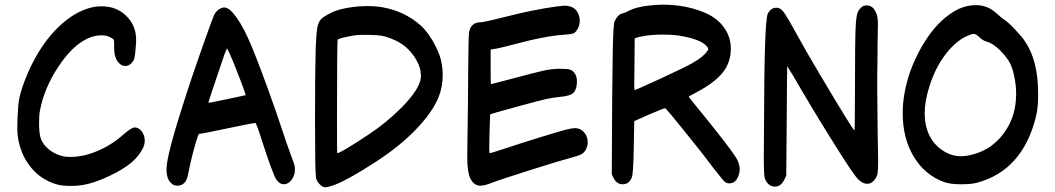

<svg xmlns="http://www.w3.org/2000/svg" viewBox="-20 -846 4513 821"><path d="M468 -661Q468 -674 465.5 -677.5Q463 -681 449 -688Q435 -695 414 -695Q385 -695 356 -682Q291 -653 230 -561.5Q169 -470 151 -374Q147 -354 147 -321Q147 -274 155 -252Q165 -225 193 -204Q221 -183 254 -177Q263 -175 282 -175Q348 -175 422 -212Q466 -234 508 -271Q542 -301 556 -301Q561 -301 564 -300Q579 -296 589 -280Q599 -264 599 -244Q599 -230 592 -214Q575 -179 542 -151Q505 -120 443.5 -91.5Q382 -63 335 -55Q312 -51 282 -51Q246 -51 225 -57Q156 -76 111.5 -131Q67 -186 56 -263Q54 -281 54 -304Q54 -334 58 -394Q63 -457 110 -558Q160 -663 230 -730.5Q300 -798 375 -815Q392 -819 414 -819Q479 -819 520 -778Q562 -736 562 -678V-667Q558 -600 552 -590Q538 -564 516 -564Q501 -564 489 -576Q468 -597 468 -643Z M692 -126Q694 -189 774 -435Q805 -531 847 -649.5Q889 -768 895 -781Q904 -798 916 -806Q929 -814 939 -814Q956 -814 976 -791Q1008 -754 1039 -686.5Q1070 -619 1123 -473Q1160 -371 1180 -310Q1207 -228 1222 -188Q1239 -144 1240 -135Q1241 -130 1241 -121Q1241 -95 1226.5 -76.5Q1212 -58 1193 -58Q1176 -58 1162 -78Q1147 -99 1098 -251Q1076 -320 1072 -320Q1061 -320 952 -297Q843 -274 835 -274H834Q831 -275 829 -270.5Q827 -266 822 -252Q799 -178 784 -99Q775 -52 738 -52Q723 -52 713 -62Q692 -80 692 -120ZM871 -408Q871 -406 883 -408Q899 -411 963.5 -424.5Q1028 -438 1030 -439Q1032 -441 1005.5 -510Q979 -579 963 -615Q952 -638 951 -638Q949 -638 940 -614Q871 -411 871 -408Z M1331 -87Q1327 -117 1327 -341Q1327 -545 1330 -644Q1333 -707 1337 -729Q1341 -751 1352 -763Q1363 -775 1395 -791Q1424 -806 1475 -814Q1513 -820 1551 -820Q1585 -820 1615 -815Q1710 -798 1778 -738Q1805 -714 1830 -671.5Q1855 -629 1865 -592Q1873 -558 1873 -526Q1873 -475 1856 -432Q1830 -367 1760 -294Q1690 -221 1590 -156Q1459 -71 1401 -52Q1378 -45 1371 -45Q1360 -45 1347 -58Q1334 -71 1331 -87ZM1780 -523Q1780 -554 1761.5 -587.5Q1743 -621 1714 -646Q1679 -675 1626 -690Q1602 -697 1540 -697Q1509 -697 1498 -695Q1427 -683 1424 -676Q1421 -670 1421 -325Q1421 -191 1422 -191Q1436 -191 1558 -272Q1632 -321 1695 -384Q1776 -465 1780 -517Z M2078 -559Q2078 -486 2079 -486Q2081 -486 2164 -508Q2268 -536 2304.5 -544Q2341 -552 2374 -552Q2407 -552 2418.5 -548Q2430 -544 2439 -530Q2447 -518 2447 -497Q2447 -467 2434 -451Q2421 -436 2377 -432Q2339 -428 2313 -422Q2290 -417 2184 -388Q2078 -359 2076 -357Q2074 -319 2073 -274Q2072 -244 2072 -211Q2072 -191 2074 -191Q2079 -191 2121 -205Q2297 -263 2401 -292Q2427 -298 2438 -298H2443Q2465 -296 2479 -278.5Q2493 -261 2493 -238Q2493 -222 2486 -208Q2479 -194 2468 -187.5Q2457 -181 2427 -173Q2381 -161 2245 -118Q2109 -75 2077 -62Q2051 -52 2034 -52Q2006 -52 1990 -85Q1978 -113 1978 -173Q1978 -222 1979 -260Q1980 -299 1981 -408Q1982 -517 1982 -546Q1983 -680 1985.5 -704Q1988 -728 2002 -740Q2014 -751 2037 -751Q2050 -751 2149 -776Q2258 -804 2358 -818Q2394 -822 2395 -822Q2403 -822 2419 -818Q2437 -813 2448 -796Q2459 -779 2459 -758Q2459 -740 2452 -726Q2443 -709 2434.5 -704.5Q2426 -700 2398 -698Q2312 -693 2165 -653Q2158 -651 2143.5 -647.5Q2129 -644 2118.5 -641.5Q2108 -639 2102 -638L2078 -634Z M2596 -101 2597 -294Q2597 -405 2600 -615Q2602 -741 2608 -755Q2622 -784 2640 -788Q2652 -791 2663 -797Q2702 -818 2763 -823Q2790 -826 2816 -826Q2907 -826 2986 -795Q3040 -774 3071 -735Q3102 -696 3105 -646V-636Q3105 -594 3085 -557Q3053 -500 2952 -448Q2925 -434 2925 -432L2928 -428Q2932 -423 2939 -414Q2946 -405 2952 -398Q3110 -205 3132 -164Q3143 -142 3143 -122Q3143 -108 3136 -90Q3124 -62 3099 -62Q3087 -62 3079 -69Q3073 -73 3034 -123Q2995 -176 2913.5 -277Q2832 -378 2825 -383H2824Q2817 -383 2757 -357L2692 -328L2690 -214Q2688 -102 2682 -88Q2670 -58 2643 -58Q2631 -58 2623 -63Q2615 -68 2611.5 -72.5Q2608 -77 2602 -88ZM2693 -572Q2693 -556 2692.5 -529.5Q2692 -503 2692 -494Q2692 -461 2693 -461Q2699 -461 2808 -511.5Q2917 -562 2940 -576Q2988 -603 3003 -626Q3009 -634 3009 -635.5Q3009 -637 3006 -643Q2986 -674 2904 -690Q2868 -698 2816 -698Q2772 -698 2739 -693Q2712 -689 2694 -682Z M3334 -78Q3319 -48 3295 -48Q3265 -48 3251 -81Q3246 -93 3246 -173Q3246 -186 3246.5 -233.5Q3247 -281 3247 -317Q3248 -756 3263 -787Q3276 -813 3300 -813Q3314 -813 3324.5 -802Q3335 -791 3353 -760Q3424 -631 3491 -519Q3625 -293 3634 -288L3635 -315Q3635 -342 3635.5 -390Q3636 -438 3636 -493Q3636 -668 3638.5 -724.5Q3641 -781 3649 -797Q3656 -809 3666 -817Q3675 -823 3686 -823Q3704 -823 3716 -809Q3719 -806 3727 -790Q3734 -776 3734 -742Q3734 -730 3733.5 -710Q3733 -690 3732.5 -653.5Q3732 -617 3732 -584Q3731 -544 3731 -466Q3731 -409 3733 -277Q3735 -169 3735 -159Q3735 -118 3732.5 -104.5Q3730 -91 3722 -80Q3707 -60 3689 -60Q3663 -60 3638 -93Q3613 -125 3531 -256.5Q3449 -388 3368 -528L3346 -563V-551Q3346 -539 3345.5 -516.5Q3345 -494 3345 -466Q3345 -438 3344.5 -401Q3344 -364 3344 -328L3342 -95Z M4419 -424Q4418 -377 4408 -340Q4350 -117 4159 -65Q4136 -58 4088 -58Q4043 -58 4016 -68Q3934 -98 3887 -176.5Q3840 -255 3840 -362Q3840 -404 3847 -443Q3864 -544 3917.5 -639.5Q3971 -735 4037 -782Q4092 -824 4153 -824Q4203 -824 4240 -790Q4263 -769 4274 -762Q4291 -751 4320.5 -720Q4350 -689 4363 -669Q4419 -587 4419 -447ZM3954 -267Q3974 -227 4011 -202.5Q4048 -178 4088 -178Q4127 -178 4171 -196Q4238 -223 4281.5 -289.5Q4325 -356 4325 -444Q4325 -480 4318 -514Q4311 -553 4297.5 -578Q4284 -603 4256 -631Q4226 -661 4199 -668Q4184 -672 4169 -686Q4154 -701 4144 -701Q4135 -701 4120 -694Q4070 -674 4025 -616Q3980 -558 3955 -479Q3934 -414 3934 -361Q3934 -309 3954 -267Z"/></svg>

Font: Chanighter Handwriting Cyr
Style: Regular
Weight: 400
Designer: Sin Chanighter
Version: Version 001.001